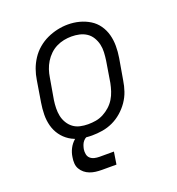

<svg xmlns="http://www.w3.org/2000/svg" viewBox="-131 -647 862 936"><g transform="rotate(-20 300.0 -179.5)"><path d="M251 8Q221 8 191.5 2Q162 -4 138 -19.5Q114 -35 97.5 -58Q81 -81 73.5 -109Q66 -137 66.5 -167.5Q67 -198 72 -228L90 -338Q94 -365 103.5 -391.5Q113 -418 129 -442.5Q145 -467 167.5 -486Q190 -505 216 -517Q242 -529 269.5 -535Q297 -541 324 -541Q355 -541 383.5 -533.5Q412 -526 436.5 -511Q461 -496 477.5 -472.5Q494 -449 501.5 -421Q509 -393 509 -362.5Q509 -332 504 -302L485 -192Q481 -165 472 -138.5Q463 -112 446.5 -88Q430 -64 407.5 -44.5Q385 -25 359 -13Q333 -1 305.5 3.5Q278 8 251 8ZM252 -50Q273 -50 293 -53.5Q313 -57 332 -67Q351 -77 367 -91.5Q383 -106 394 -124Q405 -142 411.5 -162Q418 -182 422 -202L440 -312Q443 -333 444 -354Q445 -375 440.5 -394.5Q436 -414 425.5 -431.5Q415 -449 398.5 -460Q382 -471 362 -475.5Q342 -480 321 -480Q301 -480 281 -476Q261 -472 242 -462.5Q223 -453 207.5 -438Q192 -423 181 -405Q170 -387 163.5 -367.5Q157 -348 154 -328L135 -218Q132 -198 131.5 -177Q131 -156 135 -136.5Q139 -117 149.5 -99.5Q160 -82 175.5 -70.5Q191 -59 211 -54.5Q231 -50 252 -50ZM239 182Q222 182 206.5 180Q191 178 176.5 172.5Q162 167 150.5 157.5Q139 148 131.5 135Q124 122 123 106Q122 90 125 74Q128 52 138.5 31.5Q149 11 166.5 -4Q184 -19 206 -25.5Q228 -32 249 -32L244 0Q234 0 223.5 5Q213 10 206 18.5Q199 27 195.5 37Q192 47 190 57Q188 70 190.5 83Q193 96 202 104Q211 112 223.5 115Q236 118 249 118H324L314 182Z"/></g></svg>

Font: Iosevka Curly Slab LtExObl
Style: Regular
Weight: 300
Width: 7
Italic angle: -9°
Monospace: yes
Designer: Belleve Invis
Foundry: Belleve Invis
Version: Version 11.1.0; ttfautohint (v1.8.3)